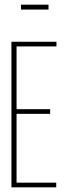

<svg xmlns="http://www.w3.org/2000/svg" viewBox="-20 -803 290 823"><path d="M29 0V-624H222V-604H51V-335H195V-315H51V-20H221V0ZM70 -762V-783H188V-762Z"/></svg>

Font: Inconsolata UltraCondensed ExtraLight
Style: Regular
Weight: 200
Width: 1
Monospace: yes
Designer: Raph Levien, Cyreal, Brenton Simpson
Foundry: Raph Levien, Cyreal, Google
Version: Version 3.100; ttfautohint (v1.8.4.7-5d5b)